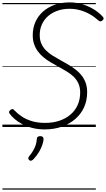

<svg xmlns="http://www.w3.org/2000/svg" viewBox="-20 -1055 881 1595"><path d="M351 20Q294 20 247 7.5Q200 -5 163.5 -24.5Q127 -44 101 -67Q75 -90 60 -111Q54 -118 55.5 -126Q57 -134 66 -141Q77 -150 84 -149.5Q91 -149 98 -140Q124 -112 160.5 -87.5Q197 -63 245.5 -48.5Q294 -34 354 -34Q420 -34 473.5 -52Q527 -70 566 -103.5Q605 -137 625.5 -183.5Q646 -230 646 -286Q646 -328 632 -360Q618 -392 593 -416.5Q568 -441 534 -461.5Q500 -482 460 -504Q428 -521 397.5 -539.5Q367 -558 340.5 -580Q314 -602 294.5 -628.5Q275 -655 263.5 -688Q252 -721 252 -762Q252 -823 274 -872.5Q296 -922 337 -958.5Q378 -995 434 -1015Q490 -1035 558 -1035Q612 -1035 663 -1020Q714 -1005 758 -978Q802 -951 833 -917Q842 -908 841 -900.5Q840 -893 831 -885Q822 -877 814 -877.5Q806 -878 799 -884Q765 -915 727 -936.5Q689 -958 646.5 -970Q604 -982 557 -982Q503 -982 457.5 -966Q412 -950 379 -921Q346 -892 328 -852Q310 -812 310 -764Q310 -723 323.5 -692.5Q337 -662 361 -637.5Q385 -613 418 -592.5Q451 -572 491 -550Q534 -527 572.5 -502.5Q611 -478 640.5 -448Q670 -418 687 -379Q704 -340 704 -289Q704 -221 679 -165Q654 -109 606.5 -67.5Q559 -26 494.5 -3Q430 20 351 20ZM224 276Q216 269 215 262Q214 255 220 246Q240 222 253.5 199.5Q267 177 275.5 153Q284 129 286 99Q287 86 294.5 81Q302 76 315 76Q329 76 335.5 82.5Q342 89 342 101Q341 119 332 147Q323 175 304.5 206.5Q286 238 257 269Q249 276 240.5 279.5Q232 283 224 276ZM0 510H776V520H0ZM0 -20H776V0H0ZM0 -505H776V-500H0ZM0 -1030H776V-1020H0Z"/></svg>

Font: Playwrite CO Guides
Style: Regular
Weight: 400
Designer: Veronika Burian, José Scaglione
Foundry: TypeTogether
Version: Version 1.003